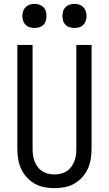

<svg xmlns="http://www.w3.org/2000/svg" viewBox="-20 -968 565 996"><path d="M262 8Q236 8 209.5 3Q183 -2 159.5 -15.5Q136 -29 118 -49Q100 -69 89 -93.5Q78 -118 74 -144.5Q70 -171 70 -197V-735H149V-197Q149 -181 151 -164.5Q153 -148 159 -132Q165 -116 175 -102.5Q185 -89 199 -80Q213 -71 229.5 -67Q246 -63 262 -63Q279 -63 295.5 -67Q312 -71 326 -80Q340 -89 350 -102.5Q360 -116 366 -132Q372 -148 374 -164.5Q376 -181 376 -197V-735H455V-197Q455 -171 451 -144.5Q447 -118 436 -93.5Q425 -69 407 -49Q389 -29 365.5 -15.5Q342 -2 315.5 3Q289 8 262 8ZM366 -823Q354 -823 341.5 -826.5Q329 -830 320 -839Q311 -848 307.5 -860Q304 -872 304 -885Q304 -898 307.5 -910Q311 -922 320 -931Q329 -940 341.5 -944Q354 -948 366 -948Q379 -948 391 -944Q403 -940 412 -931Q421 -922 425 -910Q429 -898 429 -885Q429 -872 425 -860Q421 -848 412 -839Q403 -830 391 -826.5Q379 -823 366 -823ZM159 -823Q146 -823 134 -826.5Q122 -830 113 -839Q104 -848 100 -860Q96 -872 96 -885Q96 -898 100 -910Q104 -922 113 -931Q122 -940 134 -944Q146 -948 159 -948Q171 -948 183.5 -944Q196 -940 205 -931Q214 -922 217.5 -910Q221 -898 221 -885Q221 -872 217.5 -860Q214 -848 205 -839Q196 -830 183.5 -826.5Q171 -823 159 -823Z"/></svg>

Font: Iosevka Pride
Style: Regular
Weight: 400
Monospace: yes
Designer: Belleve Invis
Foundry: Belleve Invis
Version: Version 30.3.1; ttfautohint (v1.8.4)